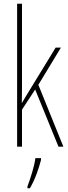

<svg xmlns="http://www.w3.org/2000/svg" viewBox="-20 -780 364 1021"><path d="M97 -361V-760H71V0H97V-197L167 -304L291 0H317L184 -329L304 -527H276L128 -285C116 -266 110 -255 97 -233H96C97 -278 97 -314 97 -361ZM198 71V61H168C164 101 140 175 126 211V221H139C166 176 186 117 198 71Z"/></svg>

Font: Noto Sans Myanmar ExtraCondensed Thin
Style: Regular
Weight: 100
Width: 2
Designer: Monotype Design Team
Foundry: Monotype Imaging Inc.
Version: Version 2.107